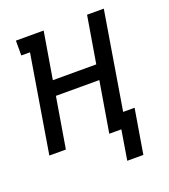

<svg xmlns="http://www.w3.org/2000/svg" viewBox="-125 -621 750 852"><g transform="rotate(-20 250.0 -195.0)"><path d="M330 140 353 0H296L336 -239H131L91 0H13L89 -460H48V-530H179L142 -309H347L384 -530H463L387 -70H441L406 140Z"/></g></svg>

Font: Iosevka Slab
Style: Italic
Weight: 400
Italic angle: -9°
Monospace: yes
Designer: Belleve Invis
Foundry: Belleve Invis
Version: Version 11.1.0; ttfautohint (v1.8.3)